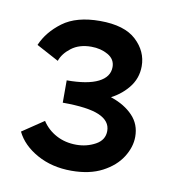

<svg xmlns="http://www.w3.org/2000/svg" viewBox="-52 -809 413 457"><g transform="rotate(10 154.0 -580.5)"><path d="M144 -571V-598Q182 -598 214 -587Q246 -576 265.5 -555.5Q285 -535 285 -505Q285 -480 269.5 -455.5Q254 -431 223.5 -415Q193 -399 149 -399Q102 -399 66 -419Q30 -439 15 -470L67 -505Q80 -485 101.5 -473.5Q123 -462 150 -462Q175 -462 196 -473.5Q217 -485 217 -507Q217 -531 189.5 -543Q162 -555 101 -555V-609Q151 -609 177 -622Q203 -635 203 -659Q203 -678 185.5 -688Q168 -698 145 -698Q116 -698 97 -683.5Q78 -669 72 -651L18 -680Q32 -713 65 -737.5Q98 -762 155 -762Q214 -762 242.5 -735.5Q271 -709 271 -673Q271 -643 252 -620Q233 -597 204 -584Q175 -571 144 -571Z"/></g></svg>

Font: Ysabeau Infant SemiBold
Style: Regular
Weight: 600
Designer: Christian Thalmann (Catharsis Fonts)
Version: Version 2.002; featfreeze: ss01,ss02,lnum